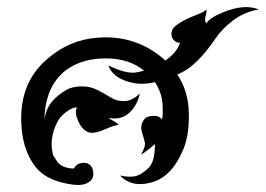

<svg xmlns="http://www.w3.org/2000/svg" viewBox="-20 -527 760 549"><path d="M616 -491Q678 -517 720 -500Q679 -493 647 -469Q615 -445 597 -418Q545 -342 500 -320Q494 -317 487 -314Q519 -266 520 -203.5Q521 -141 505 -102Q473 -23 415.5 -6Q358 11 323 -25Q354 -19 370 -24Q386 -29 404.5 -46.5Q423 -64 423 -115Q394 -90 383 -85Q397 -108 394 -120.5Q391 -133 386 -148.5Q381 -164 387.5 -178Q394 -192 406 -194Q434 -200 443 -185Q447 -199 444.5 -231.5Q442 -264 423 -292Q389 -284 360 -290Q303 -302 290 -340Q340 -315 370 -320Q381 -322 392 -325Q349 -360 283 -360Q217 -360 174 -330Q111 -287 107 -189Q109 -194 110 -200Q120 -241 170 -270Q185 -279 211 -280Q237 -281 259 -269.5Q281 -258 298 -247.5Q315 -237 337 -238Q359 -239 380 -260Q372 -224 348.5 -203.5Q325 -183 290 -190Q292 -188 303 -182Q314 -176 320 -170Q309 -170 277 -156Q245 -142 229 -150.5Q213 -159 203 -182Q193 -205 200 -220Q187 -220 170 -207.5Q153 -195 145 -180Q119 -131 132 -83Q140 -70 144 -64Q158 -46 191 -45Q199 -59 213.5 -61Q228 -63 236.5 -56Q245 -49 246.5 -36Q248 -23 243 -15Q228 6 189 1Q109 -9 77 -56Q50 -94 43 -149Q27 -285 117 -360Q179 -413 257 -419Q369 -429 453 -354Q486 -377 495 -405Q484 -404 476.5 -412.5Q469 -421 470.5 -434.5Q472 -448 493 -461Q514 -474 539.5 -483.5Q565 -493 570 -500Q572 -496 568 -482Q564 -468 570 -460Q579 -476 616 -491Z"/></svg>

Font: SOV_mook
Style: Book
Weight: 400
Version: Version 1.00